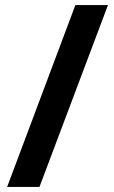

<svg xmlns="http://www.w3.org/2000/svg" viewBox="-20 -734 449 754"><path d="M404 -714 135 0H8L276 -714Z"/></svg>

Font: Noto Sans Gujarati SemiCondensed
Style: Bold
Weight: 700
Width: 4
Designer: Jelle Bosma - Monotype Design Team, Universal Thirst
Foundry: Monotype Imaging Inc.
Version: Version 2.106; ttfautohint (v1.8.4.7-5d5b)